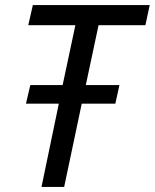

<svg xmlns="http://www.w3.org/2000/svg" viewBox="-20 -734 608 754"><path d="M143 0 211 -327H82L99 -400H226L276 -635H91L109 -714H568L551 -635H367L317 -400H449L433 -327H301L232 0Z"/></svg>

Font: Noto Sans Display
Style: Italic
Weight: 400
Italic angle: -12°
Designer: Monotype Design Team
Foundry: Monotype Imaging Inc.
Version: Version 2.003